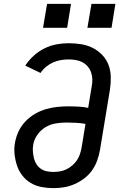

<svg xmlns="http://www.w3.org/2000/svg" viewBox="-20 -967 640 995"><path d="M257 8Q225 8 194.5 2Q164 -4 139 -19Q114 -34 96 -57Q78 -80 68.5 -108Q59 -136 55.5 -167Q52 -198 58 -229Q63 -258 76.5 -286.5Q90 -315 112 -338Q134 -361 161.5 -377Q189 -393 218.5 -401.5Q248 -410 277.5 -413Q307 -416 337 -416Q362 -416 387.5 -414.5Q413 -413 437 -408L455 -518Q459 -537 458.5 -556Q458 -575 452 -592Q446 -609 434.5 -622.5Q423 -636 407 -644.5Q391 -653 372.5 -656Q354 -659 335 -659Q315 -659 294.5 -655.5Q274 -652 255 -643.5Q236 -635 219 -621Q202 -607 190 -589L111 -627Q129 -655 154.5 -678Q180 -701 210 -716Q240 -731 272 -737Q304 -743 335 -743Q368 -743 400 -738Q432 -733 460 -719Q488 -705 509.5 -682.5Q531 -660 542 -631.5Q553 -603 554 -570Q555 -537 550 -504L498 -189Q493 -162 483.5 -135Q474 -108 457 -84Q440 -60 416 -42Q392 -24 365.5 -12.5Q339 -1 311.5 3.5Q284 8 257 8ZM257 -76Q274 -76 291.5 -79Q309 -82 325 -90Q341 -98 355 -110Q369 -122 379 -137Q389 -152 394.5 -169Q400 -186 403 -203L423 -325Q400 -329 375 -330.5Q350 -332 325 -332Q298 -332 269.5 -327.5Q241 -323 216 -308Q191 -293 173.5 -268Q156 -243 152 -216Q149 -198 150.5 -180.5Q152 -163 156 -146.5Q160 -130 169 -116Q178 -102 191.5 -92.5Q205 -83 222 -79.5Q239 -76 257 -76ZM433 -823 454 -947H578L558 -823ZM203 -823 224 -947H348L328 -823Z"/></svg>

Font: Iosevka SS04 Medium Extended
Style: Italic
Weight: 500
Width: 7
Italic angle: -9°
Monospace: yes
Designer: Belleve Invis
Foundry: Belleve Invis
Version: Version 19.0.0; ttfautohint (v1.8.4)